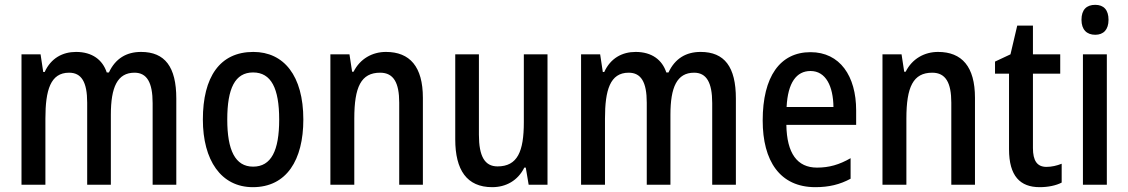

<svg xmlns="http://www.w3.org/2000/svg" viewBox="-20 -765 4672 795"><path d="M564 -550C504 -550 458 -523 431 -465H422C405 -517 362 -550 295 -550C239 -550 191 -524 165 -467H159L148 -540H69V0H168V-274C168 -392 189 -464 266 -464C317 -464 341 -426 341 -340V0H439V-290C439 -404 466 -464 537 -464C588 -464 612 -424 612 -338V0H710V-357C710 -488 663 -550 564 -550Z M1236 -270C1236 -452 1155 -550 1029 -550C890 -550 820 -446 820 -270C820 -102 895 10 1027 10C1167 10 1236 -103 1236 -270ZM921 -270C921 -399 953 -465 1028 -465C1103 -465 1136 -399 1136 -270C1136 -141 1103 -75 1028 -75C954 -75 921 -143 921 -270Z M1578 -550C1522 -550 1471 -522 1444 -468H1438L1427 -540H1348V0H1447V-274C1447 -405 1475 -464 1554 -464C1610 -464 1633 -422 1633 -340V0H1731V-360C1731 -489 1677 -550 1578 -550Z M2247 -540H2149V-259C2149 -138 2123 -76 2040 -76C1987 -76 1963 -118 1963 -207V-540H1865V-188C1865 -61 1913 10 2018 10C2075 10 2124 -17 2151 -71H2157L2169 0H2247Z M2881 -550C2821 -550 2775 -523 2748 -465H2739C2722 -517 2679 -550 2612 -550C2556 -550 2508 -524 2482 -467H2476L2465 -540H2386V0H2485V-274C2485 -392 2506 -464 2583 -464C2634 -464 2658 -426 2658 -340V0H2756V-290C2756 -404 2783 -464 2854 -464C2905 -464 2929 -424 2929 -338V0H3027V-357C3027 -488 2980 -550 2881 -550Z M3336 -549C3210 -549 3138 -448 3138 -266C3138 -99 3209 10 3356 10C3412 10 3458 -1 3502 -25V-110C3455 -83 3413 -71 3363 -71C3281 -71 3238 -130 3236 -248H3525V-308C3525 -450 3458 -549 3336 -549ZM3336 -471C3400 -471 3430 -407 3431 -322H3237C3242 -423 3278 -471 3336 -471Z M3864 -550C3808 -550 3757 -522 3730 -468H3724L3713 -540H3634V0H3733V-274C3733 -405 3761 -464 3840 -464C3896 -464 3919 -422 3919 -340V0H4017V-360C4017 -489 3963 -550 3864 -550Z M4313 -74C4274 -74 4257 -100 4257 -152V-460H4370V-540H4257V-659H4192L4164 -540L4100 -510V-460H4158V-147C4158 -36 4204 10 4285 10C4320 10 4353 3 4376 -9V-87C4356 -79 4334 -74 4313 -74Z M4515 -745C4479 -745 4458 -725 4458 -683C4458 -642 4480 -621 4515 -621C4549 -621 4570 -642 4570 -683C4570 -724 4550 -745 4515 -745ZM4563 -540H4464V0H4563Z"/></svg>

Font: Noto Sans Gujarati Condensed Medium
Style: Regular
Weight: 500
Width: 3
Designer: Jelle Bosma - Monotype Design Team, Universal Thirst
Foundry: Monotype Imaging Inc.
Version: Version 2.106